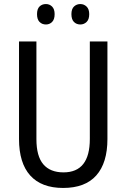

<svg xmlns="http://www.w3.org/2000/svg" viewBox="-20 -919 625 949"><path d="M511 -232Q511 -114 456 -52Q401 10 292 10Q185 10 129.5 -51.5Q74 -113 74 -232V-714H160V-231Q160 -147 194 -107Q228 -67 294 -67Q424 -67 424 -232V-714H511ZM163 -849Q163 -875 175.5 -887Q188 -899 207 -899Q225 -899 237.5 -886.5Q250 -874 250 -849Q250 -823 237.5 -810.5Q225 -798 207 -798Q188 -798 175.5 -810.5Q163 -823 163 -849ZM333 -849Q333 -875 346 -887Q359 -899 377 -899Q395 -899 408 -886.5Q421 -874 421 -849Q421 -823 408 -810.5Q395 -798 377 -798Q358 -798 345.5 -810.5Q333 -823 333 -849Z"/></svg>

Font: Noto Sans Hebrew Condensed
Style: Regular
Weight: 400
Width: 3
Designer: Monotype Design Team
Foundry: Monotype Imaging Inc.
Version: Version 2.004; ttfautohint (v1.8.4.7-5d5b)